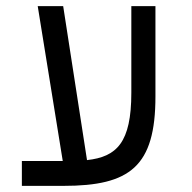

<svg xmlns="http://www.w3.org/2000/svg" viewBox="-20 -606 626 626"><path d="M51.3 0H187C403.8 0 486.8 -63 486.8 -291.5V-585.9H408.2V-303.7C408.2 -140.6 360.4 -94.7 263.7 -84L186 -585.9H103L184.6 -81.1H51.3Z"/></svg>

Font: Cascadia Code SemiLight
Style: Regular
Weight: 350
Monospace: yes
Designer: Aaron Bell
Foundry: Saja Typeworks
Version: Version 2404.023